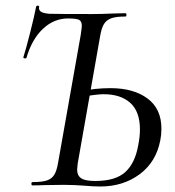

<svg xmlns="http://www.w3.org/2000/svg" viewBox="-20 -673 636 697"><path d="M285 1Q272 0 253 -1Q234 -2 213 -2L140 -1Q124 0 98 0Q94 0 94 -6Q94 -12 98 -12Q133 -12 150.5 -18Q168 -24 177 -38.5Q186 -53 191 -83L273 -546Q277 -574 277 -579Q277 -596 267 -601Q257 -606 227 -606Q176 -606 136 -568.5Q96 -531 76 -463Q76 -461 71 -461Q64 -461 65 -466Q73 -490 89 -553Q105 -616 111 -648Q112 -653 117.5 -652.5Q123 -652 122 -647Q120 -637 128 -631Q136 -625 159 -623Q188 -622 318 -622Q347 -622 391 -624L435 -625Q439 -625 439 -619Q439 -613 435 -613Q401 -613 383.5 -606.5Q366 -600 357 -585Q348 -570 343 -539L262 -79Q260 -63 260 -57Q260 -36 274.5 -26Q289 -16 326 -16Q400 -16 435.5 -49Q471 -82 482 -147Q488 -177 488 -203Q488 -268 453 -299.5Q418 -331 356 -331Q332 -331 274 -321L275 -342Q326 -353 381 -353Q465 -353 515.5 -315.5Q566 -278 566 -206Q566 -184 562 -164Q547 -85 487 -40.5Q427 4 344 4Q318 4 285 1Z"/></svg>

Font: Cormorant Garamond Medium
Style: Italic
Weight: 500
Italic angle: -10°
Designer: Christian Thalmann (Catharsis Fonts)
Foundry: Catharsis Fonts
Version: Version 4.000